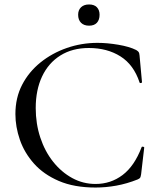

<svg xmlns="http://www.w3.org/2000/svg" viewBox="-20 -828 709 860"><path d="M417 -636Q461 -636 510.5 -627.5Q560 -619 590 -604Q598 -599 601 -595Q604 -591 605 -580L616 -460Q616 -457 611 -456Q606 -455 605 -459Q579 -538 519.5 -575.5Q460 -613 378 -613Q304 -613 250.5 -579.5Q197 -546 168.5 -485.5Q140 -425 140 -344Q140 -274 160.5 -212Q181 -150 218 -103.5Q255 -57 303.5 -30.5Q352 -4 408 -4Q476 -4 529 -44Q582 -84 614 -168Q615 -172 620.5 -171Q626 -170 626 -167L612 -47Q610 -35 607.5 -31.5Q605 -28 596 -24Q548 -5 501 3.5Q454 12 408 12Q312 12 243.5 -17.5Q175 -47 132 -95.5Q89 -144 69 -202Q49 -260 49 -317Q49 -390 79 -448Q109 -506 161 -548Q213 -590 279 -613Q345 -636 417 -636ZM379 -713Q356 -713 343 -726Q330 -739 330 -762Q330 -783 343 -795.5Q356 -808 379 -808Q402 -808 414 -795.5Q426 -783 426 -762Q426 -739 414 -726Q402 -713 379 -713Z"/></svg>

Font: Cormorant Light Medium
Style: Regular
Weight: 500
Version: Version 4.000